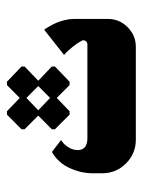

<svg xmlns="http://www.w3.org/2000/svg" viewBox="54 -482 427 576"><g transform="rotate(-90 268.0 -193.5)"><path d="M222.7 -198.7 262.7 -237.3 301.3 -198.7H311.3L357 -242.7V-252L314.3 -292.7L357 -333.7V-343L311.3 -386.7H301.3L262.7 -348.3L222.7 -386.7H212.7L168.7 -343V-333.7L209.7 -292.7L168.7 -252V-242.7L212.7 -198.7ZM262.7 -257.3 225.7 -292.7 262.7 -328.3 298.3 -292.7ZM137.3 0H415.7Q450.3 0 475 -24.7Q499.7 -49.3 499.7 -84V-185.7Q499.7 -198.7 496.3 -212.8Q493 -227 488.3 -237.7Q483.7 -248.3 478.8 -257Q474 -265.7 470.7 -270.3Q467.3 -275 467.3 -275L391.7 -215.3Q394.7 -212.7 399.5 -208.2Q404.3 -203.7 415.8 -189.7Q427.3 -175.7 434.3 -162.3Q437.3 -156.7 433.8 -151Q430.3 -145.3 423.7 -145.3H142Q108.3 -145.3 106.3 -171.7Q106.3 -173.3 106.3 -175Q106.3 -188.3 113.8 -200.7Q121.3 -213 128.7 -218.7L136.3 -224.3L100.7 -251.7Q87.3 -244.3 76.7 -233.7Q66 -223 59.5 -212.3Q53 -201.7 48.2 -188.8Q43.3 -176 41.2 -167Q39 -158 37.8 -147.8Q36.7 -137.7 36.7 -135Q36.7 -132.3 36.7 -130V-100.7Q36.7 -59 66.2 -29.5Q95.7 0 137.3 0Z"/></g></svg>

Font: Jomhuria
Style: Regular
Weight: 400
Designer: Arabic design by Kourosh Beigpour, Latin design by Eben Sorkin, engineering by Lasse Fister and Khaled Hosney
Version: Version 1.0010